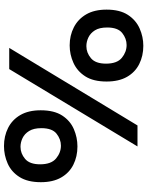

<svg xmlns="http://www.w3.org/2000/svg" viewBox="95 -822 757 988"><g transform="rotate(-90 474.0 -328.5)"><path d="M214 -309Q162 -309 120 -330Q78 -351 54 -393Q30 -435 30 -497Q30 -565 56.5 -607Q83 -649 126 -668Q169 -687 216 -687Q267 -687 309 -666Q351 -645 375.5 -603Q400 -561 400 -498Q400 -429 373 -387.5Q346 -346 303 -327.5Q260 -309 214 -309ZM214 0 612 -660H721L322 0ZM218 -394Q251 -394 279.5 -416.5Q308 -439 308 -495Q308 -534 293.5 -557.5Q279 -581 257 -591.5Q235 -602 212 -602Q178 -602 150 -578.5Q122 -555 122 -501Q122 -444 152 -419Q182 -394 218 -394ZM732 30Q680 30 638 9Q596 -12 572 -54Q548 -96 548 -159Q548 -227 574.5 -268.5Q601 -310 644 -329.5Q687 -349 734 -349Q785 -349 827 -327.5Q869 -306 893.5 -264Q918 -222 918 -159Q918 -91 891 -49.5Q864 -8 821 11Q778 30 732 30ZM736 -56Q769 -56 797.5 -78.5Q826 -101 826 -156Q826 -196 811.5 -219Q797 -242 775 -252.5Q753 -263 730 -263Q696 -263 668 -239.5Q640 -216 640 -162Q640 -105 670 -80.5Q700 -56 736 -56Z"/></g></svg>

Font: Bricolage Grotesque 10pt Medium
Style: Regular
Weight: 500
Designer: Mathieu Triay
Foundry: Atelier Triay
Version: Version 1.000; ttfautohint (v1.8.4.7-5d5b);gftools[0.9.32]